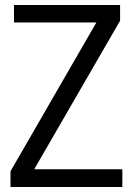

<svg xmlns="http://www.w3.org/2000/svg" viewBox="-20 -749 532 769"><path d="M22 0V-63L366 -659H36V-729H461V-666L117 -71H470V0Z"/></svg>

Font: Mona Sans SemiCondensed
Style: Regular
Weight: 400
Width: 4
Designer: Deni Anggara
Foundry: GitHub
Version: Version 2.000